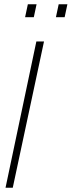

<svg xmlns="http://www.w3.org/2000/svg" viewBox="-20 -883 337 903"><path d="M6 0 151 -688H187L40 0ZM98 -802 111 -863H152L139 -802ZM243 -802 256 -863H297L284 -802Z"/></svg>

Font: Saira Ultra Condensed Thin
Style: Italic
Weight: 100
Width: 1
Italic angle: -12°
Designer: Hector Gatti with collaboration of the Omnibus-Type team
Foundry: Omnibus-Type
Version: Version 1.001; ttfautohint (v1.8)